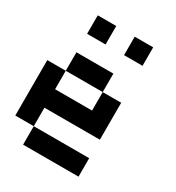

<svg xmlns="http://www.w3.org/2000/svg" viewBox="-204 -1000 1033 1125"><g transform="rotate(30 312.5 -437.5)"><path d="M0 -125V-500H125V-375H375V-500H500V-250H125V-125ZM125 -125H500V0H125ZM125 -500V-625H375V-500ZM125 -750V-875H250V-750ZM375 -750V-875H500V-750Z"/></g></svg>

Font: Galmuri7 Regular
Style: Regular
Weight: 400
Designer: Lee Minseo (quiple)
Version: Version 2.399;hotconv 1.1.1;makeotfexe 2.6.0 DEVELOPMENT